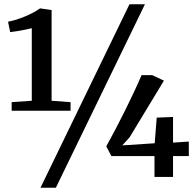

<svg xmlns="http://www.w3.org/2000/svg" viewBox="-20 -835 926 906"><path d="M130 -359.5V-702Q120 -699.5 100 -695.2Q80 -691 59.2 -687.8Q38.5 -684.5 28 -683.5L18 -732.5Q46 -738 74.5 -748.2Q103 -758.5 127.8 -771Q152.5 -783.5 169 -795.5L223.5 -787.5V-359.5L313 -353V-312.5H35V-353ZM591 -815H664L243.5 51H171ZM709 0V-98.5H505.5L481.5 -144.5Q501 -179.5 524 -223.2Q547 -267 570 -313.2Q593 -359.5 613.2 -402.8Q633.5 -446 648 -480.5H698L753.5 -454.5L591.5 -187L557 -149L710 -159L719.5 -280L796.5 -283V-162L871 -167V-98.5H796.5V0Z"/></svg>

Font: Merriweather 24pt Medium
Style: Regular
Weight: 500
Designer: Eben Sorkin
Foundry: Eben Sorkin
Version: Version 2.100